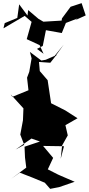

<svg xmlns="http://www.w3.org/2000/svg" viewBox="-20 -1174 565 1221"><path d="M342 -825 271 -794 243 -789 170 -844 181 -803 166 -717 152 -680 161 -600 58 -558 48 -574 129 -485 126 -409 109 -318 134 -253 79 -223 180 -293 234 -274 136 -241 139 -172 147 -108 51 -37 106 -76 188 -44 265 -12 299 27 356 16 455 -18 367 -56 349 -64 284 -97 318 -170 254 -246 387 -244 366 -164 375 -249 411 -313 396 -378 473 -422 395 -472 284 -528 305 -517 283 -664 233 -722 228 -780 300 -775 326 -808 385 -890 306 -792ZM102 -1147 90 -1060 10 -1027 2 -994 137 -1073 181 -1035 150 -925 232 -887 257 -832 215 -863 252 -882 272 -982 373 -964 399 -1028 474 -1057 459 -1046 525 -1076 499 -1154 429 -1131 374 -1057 372 -1043 256 -1036 225 -1054 159 -1110 155 -1075 97 -1153Z"/></svg>

Font: Hussar Lance
Style: Regular
Weight: 700
Foundry: Cannot Into Space Fonts, PlusOne Fonts
Version: Version 2.27